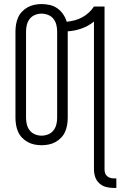

<svg xmlns="http://www.w3.org/2000/svg" viewBox="-20 -702 592 944"><path d="M538 222Q519 222 500.5 217Q482 212 468 199Q454 186 448 168Q442 150 442 131V-596Q415 -574 381.5 -562Q348 -550 313 -548V-123Q313 -105 310 -87.5Q307 -70 300 -54Q293 -38 280.5 -25Q268 -12 252.5 -3.5Q237 5 219.5 8.5Q202 12 184 12Q167 12 149.5 8.5Q132 5 116.5 -3.5Q101 -12 88.5 -25Q76 -38 69 -54Q62 -70 59 -87.5Q56 -105 56 -123V-547Q56 -565 59 -582.5Q62 -600 69 -616Q76 -632 88.5 -645Q101 -658 116.5 -666.5Q132 -675 149.5 -678.5Q167 -682 184 -682Q205 -682 225 -677.5Q245 -673 262 -661Q279 -649 290.5 -632Q302 -615 308 -595Q327 -597 346.5 -602Q366 -607 383.5 -616.5Q401 -626 416 -639.5Q431 -653 442 -670H494V131Q494 140 496.5 148.5Q499 157 505.5 163Q512 169 520.5 172Q529 175 538 175H552V222ZM184 -35Q201 -35 217 -41.5Q233 -48 243 -61Q253 -74 257 -90Q261 -106 261 -123V-547Q261 -564 257 -580Q253 -596 243 -609Q233 -622 217 -628.5Q201 -635 184 -635Q168 -635 152 -628.5Q136 -622 126 -609Q116 -596 112 -580Q108 -564 108 -547V-123Q108 -106 112 -90Q116 -74 126 -61Q136 -48 152 -41.5Q168 -35 184 -35Z"/></svg>

Font: Lode Dark
Style: Regular
Weight: 400
Monospace: yes
Designer: Belleve Invis
Foundry: Belleve Invis
Version: Version 29.2.0; ttfautohint (v1.8.3)